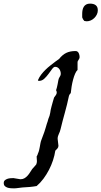

<svg xmlns="http://www.w3.org/2000/svg" viewBox="-198 -700 555 1050"><path d="M-177.7 300.8Q-177.7 292 -172.1 286.6Q-166.5 281.2 -158.4 278.3Q-150.4 275.4 -141.1 274.7Q-131.8 273.9 -125 273.9L-86.4 280.3Q-73.7 280.3 -64.5 274.9Q-55.2 269.5 -47.9 261.5Q-40.5 253.4 -34.4 243.7Q-28.3 233.9 -22 224.6Q-21.5 224.1 -18.1 220.2Q-14.6 216.3 -10.7 211.9Q-6.8 207.5 -3.4 203.6Q0 199.7 0.5 198.7Q3.9 189.5 3.9 181.6L2.4 155.3Q2.9 155.3 3.9 153.3Q4.9 151.4 6.1 148.9Q7.3 146.5 8.1 144Q8.8 141.6 9.3 140.1Q13.7 130.9 15.9 121.3Q18.1 111.8 19.8 102.3Q21.5 92.8 23.2 83.3Q24.9 73.7 28.8 64L41 31.2Q42 29.3 45.2 19.5Q48.3 9.8 51.8 -1.5Q55.2 -12.7 58.1 -22.9Q61 -33.2 62.5 -35.6Q62.5 -36.1 64.2 -42Q65.9 -47.9 66.4 -49.8Q70.8 -59.1 73 -67.1Q75.2 -75.2 76.7 -83.3Q78.1 -91.3 79.3 -99.6Q80.6 -107.9 83.5 -116.7Q85.9 -127.9 90.3 -141.6Q94.7 -155.3 97.7 -166.5Q102.1 -173.3 107.2 -179.7Q112.3 -186 112.3 -194.3Q112.3 -199.7 110.6 -202.1Q108.9 -204.6 108.9 -208Q109.4 -209.5 110.6 -212.6Q111.8 -215.8 113.3 -222.2Q114.7 -228.5 116.9 -238.5Q119.1 -248.5 121.6 -263.7Q122.6 -269 124.5 -272.7Q126.5 -276.4 128.7 -279.8Q130.9 -283.2 132.6 -287.4Q134.3 -291.5 134.3 -297.4Q134.3 -303.7 132.3 -310.3Q130.4 -316.9 126.5 -322.3Q122.6 -327.6 116.9 -331.1Q111.3 -334.5 103.5 -334.5Q95.7 -334.5 86.9 -322.5Q78.1 -310.5 67.6 -296.1Q57.1 -281.7 44.4 -269.8Q31.7 -257.8 16.1 -257.8Q14.6 -257.8 12.2 -258.3Q9.8 -258.8 9.3 -261.2Q16.6 -278.3 27.3 -292.2Q38.1 -306.2 50.8 -318.6Q63.5 -331.1 77.6 -342Q91.8 -353 106.4 -364.3L125 -377.4Q143.1 -400.4 164.1 -410.6Q185.1 -420.9 215.3 -420.9Q221.7 -420.9 225.8 -417.7Q230 -414.6 232.4 -409.7Q234.9 -404.8 236.1 -399.2Q237.3 -393.6 237.3 -388.7Q237.3 -383.3 235.6 -379.6Q233.9 -376 231.7 -372.8Q229.5 -369.6 227.8 -366.5Q226.1 -363.3 226.1 -358.9V-317.4Q219.2 -311.5 212.9 -297.1Q206.5 -282.7 201.7 -264.4Q196.8 -246.1 193.6 -226.3Q190.4 -206.5 189 -190.9Q188 -189.9 184.8 -186.3Q181.6 -182.6 181.6 -181.6Q180.7 -179.7 179.7 -177.2Q178.7 -174.8 178.7 -173.8Q169.4 -128.9 156.7 -83.7Q144 -38.6 133.3 5.9Q131.8 13.7 129.2 20Q126.5 26.4 123.8 32.5Q121.1 38.6 119.1 44.9Q117.2 51.3 117.2 59.1L121.6 97.2Q121.6 105.5 116 112.1Q110.4 118.7 104.5 124Q100.6 149.9 91.8 176.8Q83 203.6 69.8 229Q56.6 254.4 39.8 277.1Q22.9 299.8 2.4 317.4Q-16.6 320.8 -35.6 322.5Q-54.7 324.2 -75.2 325.2Q-86.4 326.2 -98.9 328.1Q-111.3 330.1 -122.6 330.1Q-130.9 330.1 -140.4 329.3Q-149.9 328.6 -158.2 325.7Q-166.5 322.8 -172.1 316.9Q-177.7 311 -177.7 300.8ZM251.5 -624Q251.5 -634.8 253.4 -645Q255.4 -655.3 260.3 -663.1Q265.1 -670.9 273.4 -675.5Q281.7 -680.2 294.4 -680.2Q314.5 -680.2 325.7 -671.4Q336.9 -662.6 336.9 -643.6Q336.9 -631.8 331.8 -621.1Q326.7 -610.4 318.1 -601.8Q309.6 -593.3 298.6 -588.4Q287.6 -583.5 275.9 -583.5L263.2 -585.4Q254.9 -593.8 251.5 -605Z"/></svg>

Font: IM FELL English
Style: Italic
Weight: 400
Italic angle: -18°
Designer: Igino Marini
Foundry: Igino Marini
Version: 3.00